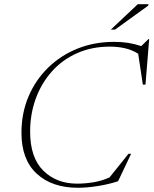

<svg xmlns="http://www.w3.org/2000/svg" viewBox="-20 -878 726 908"><path d="M538.5 -21Q495 -6.5 442.8 1.8Q390.5 10 348.5 10Q226 10 153.8 -56.5Q81.5 -123 81.5 -250Q81.5 -342.5 114.5 -420.8Q147.5 -499 206.8 -557.2Q266 -615.5 345.8 -647.8Q425.5 -680 519.5 -680Q556.5 -680 586.5 -675.2Q616.5 -670.5 648 -660L682 -693H685.5L668 -478H655.5L633.5 -624Q603.5 -642.5 570 -650Q536.5 -657.5 499.5 -657.5Q413.5 -657.5 343.8 -626.2Q274 -595 224.8 -539.5Q175.5 -484 149 -411.2Q122.5 -338.5 122.5 -255.5Q122.5 -132.5 184.8 -71Q247 -9.5 345 -9.5Q382 -9.5 422 -16Q462 -22.5 498 -39L587.5 -150.5H600ZM504 -738 631.5 -858H682.5L680.5 -851L524 -738Z"/></svg>

Font: Newsreader 16pt ExtraLight
Style: Italic
Weight: 275
Italic angle: -17°
Designer: Hugues Gentile
Foundry: Production Type
Version: Version 1.003; ttfautohint (v1.8.3)